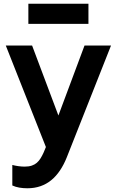

<svg xmlns="http://www.w3.org/2000/svg" viewBox="-20 -788 626 1029"><path d="M127 221C229 221 296 160 338 55L575 -544H433L293 -169L152 -544H11L226 0L214 29C193 75 172 105 112 105C90 105 64 101 46 96V206C69 217 98 221 127 221ZM132 -660H454V-768H132Z"/></svg>

Font: Mluvka
Style: Bold
Weight: 700
Designer: Modified by Jiří Krblich, Original typeface by Gumpita Rahayu
Foundry: Gumpita Rahayu & Jiří Krblich
Version: Version 2.000;Glyphs 3.1.1 (3134)